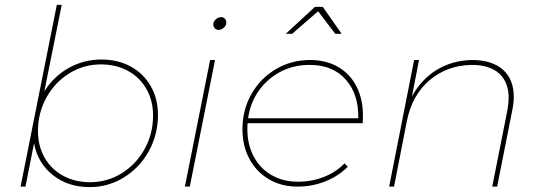

<svg xmlns="http://www.w3.org/2000/svg" viewBox="-20 -762 2195 784"><path d="M625 -293Q625 -212 587.5 -144.5Q550 -77 486 -37.5Q422 2 346 2Q258 2 196 -47Q134 -96 119 -177L84 0H64L212 -742H232L161 -389Q200 -451 261.5 -485Q323 -519 394 -519Q461 -519 513.5 -490.5Q566 -462 595.5 -410.5Q625 -359 625 -293ZM135 -227Q135 -166 162 -118.5Q189 -71 237.5 -44.5Q286 -18 348 -18Q418 -18 477 -54.5Q536 -91 570.5 -153.5Q605 -216 605 -290Q605 -351 578 -398.5Q551 -446 502.5 -472.5Q454 -499 392 -499Q322 -499 263 -462.5Q204 -426 169.5 -363.5Q135 -301 135 -227Z M904 -670Q904 -658 894 -649Q884 -640 872 -640Q863 -640 857 -646.5Q851 -653 851 -662Q851 -674 861 -683Q871 -692 883 -692Q892 -692 898 -685.5Q904 -679 904 -670ZM858 -517 755 0H735L838 -517Z M1375 -624H1349L1279 -716L1173 -624H1147L1266 -734H1298ZM991 -259Q990 -251 990 -235Q990 -172 1016 -123Q1042 -74 1089 -47Q1136 -20 1197 -20Q1253 -20 1302.5 -39.5Q1352 -59 1387 -95L1400 -81Q1361 -42 1307.5 -21Q1254 0 1195 0Q1129 0 1078 -30Q1027 -60 998.5 -113Q970 -166 970 -234Q970 -314 1007 -378.5Q1044 -443 1107 -480Q1170 -517 1246 -517Q1312 -517 1361 -488.5Q1410 -460 1436 -408.5Q1462 -357 1462 -291Q1462 -270 1461 -259ZM993 -279H1443Q1445 -377 1392 -437Q1339 -497 1244 -497Q1180 -497 1126.5 -469.5Q1073 -442 1037.5 -392.5Q1002 -343 993 -279Z M2078 -366Q2078 -342 2072 -313L2010 0H1990L2052 -313Q2057 -341 2057 -362Q2057 -427 2018 -462Q1979 -497 1906 -497Q1805 -495 1733.5 -434Q1662 -373 1641 -266L1589 0H1569L1671 -517H1691L1662 -368Q1700 -438 1763 -476.5Q1826 -515 1906 -517Q1989 -517 2033.5 -477.5Q2078 -438 2078 -366Z"/></svg>

Font: TypoPRO Montserrat
Style: Italic
Weight: 250
Italic angle: -11.3°
Designer: Julieta Ulanovsky
Foundry: Julieta Ulanovsky
Version: Version 6.001